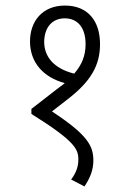

<svg xmlns="http://www.w3.org/2000/svg" viewBox="-20 -652 451 691"><path d="M214 -632C132 -632 88 -575 88 -503C88 -428 135 -374 213 -353C207 -347 199 -342 191 -336L93 -260V-242C250 -144 262 -115 262 -78C262 -52 254 -30 236 -6L284 19C304 -11 316 -40 316 -74C316 -127 296 -166 167 -251L225 -296C305 -358 340 -415 340 -493C340 -579 294 -632 214 -632ZM139 -502C140 -554 168 -586 213 -586C260 -586 288 -552 288 -493C288 -451 274 -418 247 -387C171 -406 139 -450 139 -502Z"/></svg>

Font: Noto Sans Devanagari ExtraCondensed Light
Style: Regular
Weight: 300
Width: 2
Designer: Jelle Bosma - Monotype Design Team
Foundry: Monotype Imaging Inc.
Version: Version 2.004